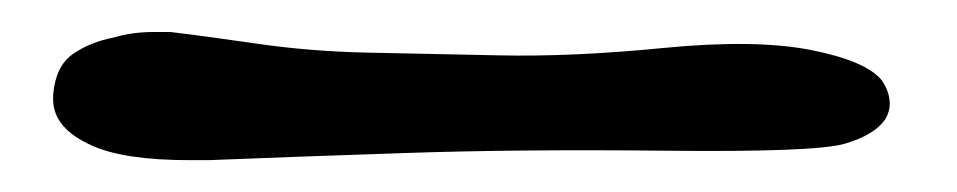

<svg xmlns="http://www.w3.org/2000/svg" viewBox="-20 1 598 120"><path d="M531.2 51.3Q536.1 58.6 536.1 65.9Q536.1 70.8 533.2 75.7Q526.4 85.4 508.1 90.8Q489.7 96.2 396.5 95.2Q303.2 94.2 231.4 96.7Q159.7 99.1 110.4 101.1H98.6Q57.1 101.1 37.1 91.8Q13.2 81.1 13.2 63V60.5Q14.6 42.5 25.4 34.9Q36.1 27.3 51.3 24.4Q62.5 21 76.2 21Q81.1 21 86.4 21Q106.9 23.4 140.6 28.3Q174.3 33.2 210.4 33.9Q246.6 34.7 292 35.6Q337.4 36.6 394.5 31Q451.7 25.4 486.6 32.2Q521.5 39.1 531.2 51.3Z"/></svg>

Font: Myanmar Kalay
Style: Regular
Weight: 400
Designer: Khon Soe Zaw Thu
Foundry: PaOh Unicode khonsoezawthu@gmail.com and @hotmail.com
Version: Version 1.20 December 6, 2016